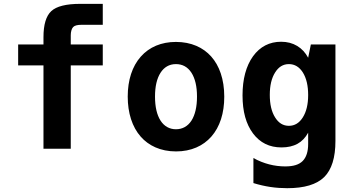

<svg xmlns="http://www.w3.org/2000/svg" viewBox="-20 -780 1846 1007"><path d="M208 0H351.1V-437H519V-546.9H351.1V-594.7C351.1 -613.8 356 -630.4 363.8 -638.2C371.1 -646 385.7 -649.9 407.2 -649.9H519V-759.8H401.4C327.1 -759.8 276.4 -747.1 249 -721.7C221.7 -696.3 208 -650.9 208 -585V-546.9H75.2V-437H208Z M903.3 14.2C982.4 14.2 1045.4 -14.6 1088.4 -63.5C1133.3 -114.7 1156.2 -186 1156.2 -272.9C1156.2 -364.7 1130.4 -435.5 1087.9 -483.4C1045.4 -531.2 982.4 -560.1 902.8 -560.1C826.7 -560.1 763.2 -533.7 718.3 -482.9C673.3 -432.1 649.9 -359.9 649.9 -273.4C649.9 -188 672.9 -114.3 718.3 -63C758.8 -17.1 820.8 14.2 903.3 14.2ZM902.8 -102.1C869.1 -102.1 841.3 -117.7 822.3 -147C802.7 -177.2 793 -220.2 793 -273.4C793 -326.7 802.7 -368.7 822.3 -398.9C840.3 -426.8 866.7 -443.8 902.8 -443.8C936 -443.8 963.9 -429.7 983.9 -398.9C1003.4 -368.7 1013.2 -326.7 1013.2 -273.4C1013.2 -220.2 1003.4 -177.2 983.9 -147C964.4 -117.2 936.5 -102.1 902.8 -102.1Z M1486.3 207C1576.7 207 1640.6 187.5 1680.2 148.9C1719.7 109.9 1739.3 46.4 1739.3 -41V-546.9H1610.4L1596.2 -477.1C1582 -503.9 1563 -524.4 1538.6 -539.1C1514.2 -553.7 1486.8 -561 1454.1 -561C1393.6 -561 1343.8 -535.6 1307.1 -484.9C1270.5 -434.1 1252 -364.7 1252 -279.8C1252 -194.8 1270.5 -128.9 1307.1 -80.1C1343.8 -31.2 1393.1 -6.8 1456.5 -6.8C1488.8 -6.8 1517.6 -13.2 1540.5 -25.9C1563.5 -38.6 1582 -58.1 1596.2 -84V-24.9C1596.2 15.6 1586.4 45.4 1567.4 64.5C1548.3 83.5 1519.5 92.8 1475.6 92.8C1449.2 92.8 1419.4 89.4 1391.6 82C1365.2 75.2 1335.9 64 1309.1 48.8V180.2C1339.4 189.5 1369.1 196.3 1398.4 200.7C1427.7 205.1 1458 207 1486.3 207ZM1495.1 -120.1C1464.4 -120.1 1440.9 -135.3 1422.9 -164.1C1404.3 -193.4 1395 -232.9 1395 -282.2C1395 -331.5 1404.3 -370.6 1422.9 -399.9C1440.9 -428.7 1464.4 -443.8 1495.1 -443.8C1525.4 -443.8 1549.8 -429.2 1568.4 -399.9C1587.4 -369.6 1596.2 -329.6 1596.2 -281.7C1596.2 -231.4 1586.4 -193.4 1568.4 -164.6C1549.8 -134.8 1525.4 -120.1 1495.1 -120.1Z"/></svg>

Font: Hack
Style: Bold
Weight: 700
Monospace: yes
Designer: Christopher Simpkins
Foundry: Christopher Simpkins
Version: Version 2.010